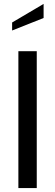

<svg xmlns="http://www.w3.org/2000/svg" viewBox="-20 -962 283 982"><path d="M74 0H168V-700H74ZM42 -806 203 -870V-942L42 -847Z"/></svg>

Font: Cabin Condensed
Style: Regular
Weight: 400
Designer: Pablo Impallari
Foundry: Pablo Impallari. www.impallari.com Igino Marini. www.ikern.com
Version: Version 1.006